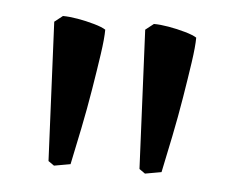

<svg xmlns="http://www.w3.org/2000/svg" viewBox="-32 -764 402 328"><g transform="rotate(5 169.0 -600.0)"><path d="M206 -717 220 -728Q231 -728 245.5 -725.5Q260 -723 274 -719Q288 -715 294 -711Q294 -696 290 -668.5Q286 -641 280.5 -607.5Q275 -574 268 -539.5Q261 -505 255 -477L227 -472L217 -479ZM50 -717 64 -728Q75 -728 89.5 -725.5Q104 -723 118 -719Q132 -715 138 -711Q138 -696 134 -668.5Q130 -641 124.5 -607.5Q119 -574 112 -539.5Q105 -505 99 -477L71 -472L61 -479Z"/></g></svg>

Font: Buenard
Style: Regular
Weight: 400
Version: Version 2.000